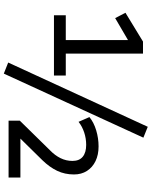

<svg xmlns="http://www.w3.org/2000/svg" viewBox="86 -856 795 1007"><g transform="rotate(90 483.5 -352.5)"><path d="M60 -238V-300H190V-640L217 -642L75 -559L47 -613L198 -705H261V-300H376V-238ZM366 25 308 2 645 -730 702 -707ZM613 0V-59L768 -217Q795 -243 809.5 -272.5Q824 -302 824 -335Q824 -371 802 -389Q780 -407 740 -407Q706 -407 674.5 -396.5Q643 -386 619 -367L594 -424Q622 -447 663.5 -459.5Q705 -472 748 -472Q792 -472 825 -456Q858 -440 876.5 -411Q895 -382 895 -343Q895 -295 876 -255Q857 -215 820 -177L702 -57L701 -62H911V0Z"/></g></svg>

Font: Nunito Sans 7pt Condensed Medium
Style: Regular
Weight: 500
Width: 3
Designer: Vernon Adams
Foundry: Vernon Adams
Version: Version 3.101;gftools[0.9.27]